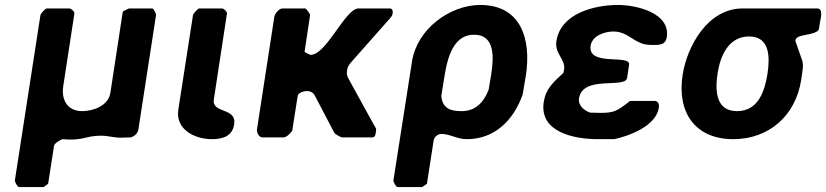

<svg xmlns="http://www.w3.org/2000/svg" viewBox="-20 -554 3330 774"><path d="M475 -507 425 -180C417 -126 353 -106 311 -106C254 -106 226 -149 235 -207L280 -500C281 -507 267 -520 260 -520H168C163 -520 144 -499 143 -493L40 173C39 179 51 200 56 200H156L174 187L198 33C200 23 225 9 232 7C316 15 323 -7 387 -7C415 -7 438 1 467 1C473 1 501 0 507 0C523 -5 535 -16 538 -33L609 -493C610 -499 599 -520 594 -520H500C496 -518 478 -510 475 -507Z M924 -53C935 -122 833 -95 842 -153L895 -500C896 -507 882 -520 875 -520H783C778 -520 759 -499 758 -493L699 -113C686 -32 765 7 834 7C878 7 917 -5 924 -53Z M1208 -347 1230 -493C1231 -497 1214 -520 1211 -520H1119C1104 -520 1088 -498 1086 -487L1016 -33C1014 -22 1023 0 1038 0H1124C1131 0 1141 -8 1146 -13C1150 -17 1158 -26 1158 -27L1180 -167C1182 -181 1206 -187 1217 -187C1232 -187 1244 -180 1250 -167L1327 -20L1333 -13C1339 -9 1356 0 1358 0H1478C1493 0 1493 -9 1495 -20C1498 -38 1496 -35 1486 -53C1471 -80 1402 -206 1387 -233C1378 -248 1377 -255 1379 -270C1381 -285 1386 -292 1399 -307L1552 -480C1559 -488 1562 -492 1563 -501C1564 -508 1563 -520 1551 -520H1425C1372 -520 1296 -333 1233 -333H1230C1227 -335 1207 -343 1208 -347Z M1916 -534C1793 -534 1661 -436 1641 -307L1566 173C1565 179 1577 200 1582 200H1682L1701 187L1728 13C1730 -2 1745 -14 1759 -14C1795 -14 1822 7 1862 7C1973 7 2050 -68 2087 -173C2089 -185 2098 -238 2100 -250C2122 -394 2082 -534 1916 -534ZM1759 -167 1768 -223C1779 -292 1795 -414 1891 -414C1978 -414 1970 -319 1960 -253C1959 -244 1951 -202 1950 -193C1930 -141 1897 -106 1841 -106C1793 -106 1764 -118 1759 -167Z M2172 -143C2153 -21 2295 7 2390 7H2456C2517 -6 2625 -46 2636 -120C2638 -131 2634 -147 2620 -147H2520C2466 -105 2455 -99 2399 -99C2393 -99 2365 -100 2359 -100C2336 -108 2310 -128 2314 -157C2329 -253 2501 -195 2508 -240L2516 -293C2523 -337 2348 -284 2361 -370C2368 -412 2420 -427 2453 -427C2516 -427 2538 -373 2602 -373C2631 -373 2662 -368 2668 -404C2683 -502 2546 -534 2471 -534C2378 -534 2240 -501 2223 -388C2215 -337 2261 -315 2254 -273C2254 -271 2251 -262 2251 -260C2209 -221 2180 -196 2172 -143Z M2732 -253C2708 -101 2782 7 2936 7C3080 7 3188 -88 3210 -233C3211 -241 3217 -279 3217 -287C3217 -290 3216 -304 3215 -307L3187 -387C3187 -387 3186 -389 3186 -390C3191 -420 3256 -407 3280 -433C3282 -438 3285 -462 3286 -467C3288 -479 3300 -520 3274 -520H2974C2833 -520 2750 -368 2732 -253ZM2873 -260C2884 -329 2917 -407 3000 -407C3084 -407 3084 -323 3074 -257C3063 -187 3037 -106 2951 -106C2865 -106 2862 -189 2873 -260Z"/></svg>

Font: Asimov Print
Style: CIt
Weight: 500
Designer: Google
Version: Version 2.000980: 2014